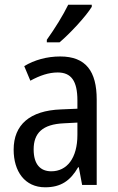

<svg xmlns="http://www.w3.org/2000/svg" viewBox="-20 -879 500 816"><path d="M370 -850V-859H270C248 -814 214 -759 179 -710V-699H233C276 -735 345 -809 370 -850ZM236 -639C179 -639 126 -624 83 -598L109 -536C149 -558 187 -571 225 -571C282 -571 309 -536 309 -452V-417L239 -414C107 -409 38 -349 38 -243C38 -151 85 -83 172 -83C239 -83 279 -111 312 -168H315L329 -93H391V-456C391 -576 345 -639 236 -639ZM252 -355 309 -358V-306C309 -206 264 -151 198 -151C152 -151 123 -180 123 -244C123 -313 160 -351 252 -355Z"/></svg>

Font: Noto Sans Kannada UI Condensed
Style: Regular
Weight: 400
Width: 3
Designer: Jelle Bosma - Monotype Design Team
Foundry: Monotype Imaging Inc.
Version: Version 2.005